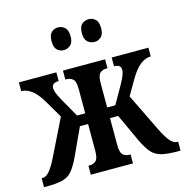

<svg xmlns="http://www.w3.org/2000/svg" viewBox="-110 -853 922 955"><g transform="rotate(-15 351.5 -375.0)"><path d="M0 0V-46H4Q24 -46 42 -68Q60 -90 80 -131L172 -318L124 -400Q96 -449 69 -470Q42 -491 14 -491V-536H207V-491Q171 -491 171 -464Q171 -455 176 -440.5Q181 -426 197 -397L251 -302H293V-427Q293 -466 280 -478Q267 -490 246 -490H241V-536H458V-490H453Q432 -490 419 -478Q406 -466 406 -427V-302H448L502 -397Q518 -426 522.5 -440.5Q527 -455 527 -464Q527 -491 492 -491V-536H681V-491Q653 -491 626 -470Q599 -449 571 -400L528 -326L623 -131Q643 -90 661 -68Q679 -46 699 -46H703V0H692Q638 0 606.5 -7.5Q575 -15 555 -37.5Q535 -60 514 -104L448 -247H406V-109Q406 -70 419 -58Q432 -46 453 -46H458V0H241V-46H246Q267 -46 280 -58Q293 -70 293 -109V-247H251L185 -104Q164 -60 144.5 -37.5Q125 -15 94.5 -7.5Q64 0 11 0ZM431 -633Q410 -633 395 -646Q380 -659 380 -691Q380 -724 395 -737Q410 -750 431 -750Q449 -750 464 -737Q479 -724 479 -691Q479 -659 464 -646Q449 -633 431 -633ZM272 -633Q253 -633 238.5 -646Q224 -659 224 -691Q224 -724 238.5 -737Q253 -750 272 -750Q291 -750 306.5 -737Q322 -724 322 -691Q322 -659 306.5 -646Q291 -633 272 -633Z"/></g></svg>

Font: Noto Serif ExtraCondensed SemiBold
Style: Regular
Weight: 600
Width: 2
Designer: Monotype Design Team
Foundry: Monotype Imaging Inc.
Version: Version 2.015; ttfautohint (v1.8.4.7-5d5b)